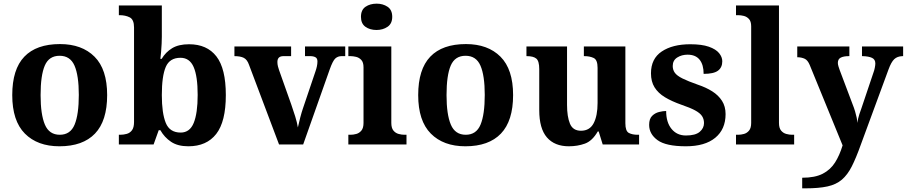

<svg xmlns="http://www.w3.org/2000/svg" viewBox="-20 -790 4959 1050"><path d="M305 10Q185 10 116 -59.5Q47 -129 47 -270Q47 -411 113 -480Q179 -549 308 -549Q428 -549 497 -480Q566 -411 566 -270Q566 -129 499.5 -59.5Q433 10 305 10ZM307 -53Q365 -53 388 -108.5Q411 -164 411 -271Q411 -377 387.5 -431Q364 -485 306 -485Q248 -485 225 -431.5Q202 -378 202 -270Q202 -164 225.5 -108.5Q249 -53 307 -53Z M1010 10Q952 10 915.5 -14.5Q879 -39 857 -78H848L820 0H630V-53H637Q656 -53 673.5 -58Q691 -63 702 -78Q713 -93 713 -123V-640Q713 -683 689.5 -695Q666 -707 634 -707H630V-760H865V-589Q865 -574 864 -551.5Q863 -529 861 -506Q859 -483 857 -468H864Q886 -505 921.5 -526.5Q957 -548 1014 -548Q1112 -548 1163.5 -481.5Q1215 -415 1215 -270Q1215 -125 1162.5 -57.5Q1110 10 1010 10ZM968 -65Q1018 -65 1039.5 -118Q1061 -171 1061 -271Q1061 -373 1039 -423.5Q1017 -474 967 -474Q908 -474 886.5 -424Q865 -374 865 -270Q865 -171 886.5 -118Q908 -65 968 -65Z M1342 -435Q1332 -464 1313.5 -473.5Q1295 -483 1262 -483V-536H1572V-483H1530Q1497 -483 1497 -451Q1497 -439 1500 -427Q1503 -415 1506 -407L1573 -218Q1584 -187 1594.5 -153Q1605 -119 1609 -93Q1614 -117 1622 -147.5Q1630 -178 1637 -198L1705 -399Q1710 -413 1713 -427Q1716 -441 1716 -454Q1716 -471 1705 -477Q1694 -483 1677 -483H1648V-536H1868V-483H1848Q1828 -483 1814 -470.5Q1800 -458 1783 -410L1638 0H1506Z M1885 0V-53H1897Q1912 -53 1928.5 -57.5Q1945 -62 1956.5 -76Q1968 -90 1968 -118V-422Q1968 -449 1956 -462Q1944 -475 1927.5 -479Q1911 -483 1897 -483H1885V-536H2120V-118Q2120 -90 2131.5 -76Q2143 -62 2160 -57.5Q2177 -53 2191 -53H2203V0ZM2039 -626Q2003 -626 1978.5 -643.5Q1954 -661 1954 -698Q1954 -736 1979 -753Q2004 -770 2040 -770Q2074 -770 2099.5 -753Q2125 -736 2125 -698Q2125 -661 2099.5 -643.5Q2074 -626 2039 -626Z M2525 10Q2405 10 2336 -59.5Q2267 -129 2267 -270Q2267 -411 2333 -480Q2399 -549 2528 -549Q2648 -549 2717 -480Q2786 -411 2786 -270Q2786 -129 2719.5 -59.5Q2653 10 2525 10ZM2527 -53Q2585 -53 2608 -108.5Q2631 -164 2631 -271Q2631 -377 2607.5 -431Q2584 -485 2526 -485Q2468 -485 2445 -431.5Q2422 -378 2422 -270Q2422 -164 2445.5 -108.5Q2469 -53 2527 -53Z M3091 10Q3013 10 2971 -38.5Q2929 -87 2929 -188V-412Q2929 -456 2913 -469.5Q2897 -483 2861 -483H2859V-536H3081V-216Q3081 -152 3097 -113.5Q3113 -75 3157 -75Q3205 -75 3226.5 -116Q3248 -157 3248 -227V-419Q3248 -463 3226.5 -473Q3205 -483 3176 -483H3173V-536H3400V-116Q3400 -73 3419 -63Q3438 -53 3467 -53H3475V0H3276L3254 -71H3249Q3219 -19 3178.5 -4.5Q3138 10 3091 10Z M3731 10Q3622 10 3576 -23.5Q3530 -57 3530 -107Q3530 -140 3546 -156Q3562 -172 3584 -177.5Q3606 -183 3623 -183Q3623 -121 3652.5 -85Q3682 -49 3731 -49Q3783 -49 3806.5 -69Q3830 -89 3830 -117Q3830 -139 3819 -155.5Q3808 -172 3781 -186.5Q3754 -201 3707 -217Q3653 -236 3616 -258.5Q3579 -281 3559.5 -312.5Q3540 -344 3540 -389Q3540 -469 3599 -508.5Q3658 -548 3755 -548Q3818 -548 3856.5 -534.5Q3895 -521 3912.5 -499.5Q3930 -478 3930 -455Q3930 -421 3906.5 -403.5Q3883 -386 3828 -386Q3828 -436 3806 -463.5Q3784 -491 3740 -491Q3708 -491 3683.5 -475.5Q3659 -460 3659 -429Q3659 -408 3670.5 -392Q3682 -376 3712 -361Q3742 -346 3796 -327Q3841 -312 3875 -290.5Q3909 -269 3928.5 -238.5Q3948 -208 3948 -166Q3948 -83 3891.5 -36.5Q3835 10 3731 10Z M4005 0V-53H4017Q4032 -53 4048.5 -57.5Q4065 -62 4076.5 -76Q4088 -90 4088 -118V-646Q4088 -673 4076 -686Q4064 -699 4047.5 -703Q4031 -707 4017 -707H4005V-760H4240V-118Q4240 -90 4251.5 -76Q4263 -62 4280 -57.5Q4297 -53 4311 -53H4323V0Z M4367 182Q4437 182 4479.5 160Q4522 138 4547 98Q4572 58 4588 5L4408 -435Q4397 -461 4381 -468.5Q4365 -476 4344 -477H4340V-536H4625V-483H4622Q4594 -483 4578 -475Q4562 -467 4562 -446Q4562 -438 4565.5 -426.5Q4569 -415 4572 -407L4641 -224Q4651 -199 4656.5 -180Q4662 -161 4665 -146.5Q4668 -132 4669 -118Q4671 -139 4679.5 -165Q4688 -191 4691 -198L4757 -394Q4761 -404 4764 -419Q4767 -434 4767 -443Q4767 -465 4749 -473.5Q4731 -482 4698 -483H4694V-536H4919V-483H4915Q4887 -482 4870.5 -466.5Q4854 -451 4839 -410L4688 0Q4662 73 4638.5 119.5Q4615 166 4584 192.5Q4553 219 4505.5 229.5Q4458 240 4384 240H4367Z"/></svg>

Font: Noto Serif Khojki
Style: Bold
Weight: 700
Version: Version 2.003